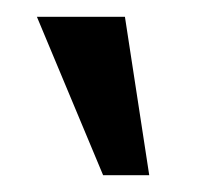

<svg xmlns="http://www.w3.org/2000/svg" viewBox="-20 -770 241 229"><path d="M24 -750 103 -561H158L129 -750Z"/></svg>

Font: DonutKreme
Style: Regular
Weight: 400
Designer: Impallari Type
Foundry: Impallari Type
Version: Version 2.100